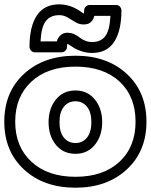

<svg xmlns="http://www.w3.org/2000/svg" viewBox="-32 -833 695 885"><path d="M-12.2 -272Q-12.2 -409.2 78.9 -492.7Q169.9 -576.2 315.9 -576.2Q461.9 -576.2 552.5 -492.4Q643.1 -408.7 643.1 -272Q643.1 -135.7 552.2 -51.8Q461.4 32.2 315.9 32.2Q169.9 32.2 78.9 -51.5Q-12.2 -135.3 -12.2 -272ZM38.1 -272Q38.1 -156.7 113 -87.4Q188 -18.1 315.9 -18.1Q443.8 -18.1 518.3 -86.9Q592.8 -155.8 592.8 -272Q592.8 -388.7 518.6 -457.3Q444.3 -525.9 315.9 -525.9Q187.5 -525.9 112.8 -456.8Q38.1 -387.7 38.1 -272ZM104 -617.2Q104 -710.4 137.9 -761.7Q171.9 -813 241.2 -813Q259.8 -813 277.6 -808.6Q295.4 -804.2 308.3 -798.1Q321.3 -792 331.3 -785.6Q341.3 -779.3 347.4 -774.7Q353.5 -770 354 -770Q356 -775.9 356 -785.2Q356 -795.9 363.8 -803Q371.6 -810.1 380.9 -810.1H502.9Q513.7 -810.1 520.8 -802.2Q527.8 -794.4 527.8 -785.2Q527.8 -692.4 494.6 -640.6Q461.4 -588.9 392.1 -588.9Q369.6 -588.9 347.9 -595.5Q326.2 -602.1 313.2 -609.6Q300.3 -617.2 290 -624.3Q279.8 -631.3 278.8 -631.8Q276.9 -626 276.9 -617.2Q276.9 -606.4 269 -599.1Q261.2 -591.8 252 -591.8H128.9Q118.2 -591.8 111.1 -599.9Q104 -607.9 104 -617.2ZM154.8 -642.1H230Q233.9 -658.7 246.8 -670.4Q259.8 -682.1 277.8 -682.1Q294.9 -682.1 309.8 -675.5Q324.7 -668.9 334.5 -660.6Q344.2 -652.3 359.6 -645.8Q375 -639.2 392.1 -639.2Q432.6 -639.2 453.1 -666Q473.6 -692.9 477.1 -759.8H402.8Q396.5 -734.4 377.9 -725.1Q368.2 -720.2 354 -720.2Q333 -720.2 315.4 -731Q297.9 -741.7 279.8 -752.4Q261.7 -763.2 241.2 -763.2Q200.7 -763.2 179.4 -736.1Q158.2 -709 154.8 -642.1ZM191.9 -270Q191.9 -332.5 225.6 -374.3Q259.3 -416 315.9 -416Q371.6 -416 405.3 -374.3Q439 -332.5 439 -270Q439 -207 405.3 -165.5Q371.6 -124 315.9 -124Q259.3 -124 225.6 -165.5Q191.9 -207 191.9 -270ZM242.2 -270Q242.2 -223.6 262.5 -198.7Q282.7 -173.8 315.9 -173.8Q348.6 -173.8 368.9 -198.7Q389.2 -223.6 389.2 -270Q389.2 -315.9 368.9 -341.1Q348.6 -366.2 315.9 -366.2Q282.7 -366.2 262.5 -341.1Q242.2 -315.9 242.2 -270Z"/></svg>

Font: Trueno ExtraBold Outline
Style: Regular
Weight: 800
Width: 6
Designer: Julieta Ulanovsky
Foundry: Julieta Ulanovsky
Version: Version 3.001b | FøM Fix